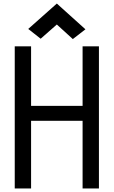

<svg xmlns="http://www.w3.org/2000/svg" viewBox="-20 -1061 640 1081"><path d="M445 0V-800H537V0ZM63 0V-800H155V0ZM92 -381V-465H508V-381ZM390 -841 300 -923 209 -843 139 -898 300 -1041 461 -896Z"/></svg>

Font: Victor Mono SemiBold
Style: Regular
Weight: 600
Monospace: yes
Designer: Rune Bjørnerås
Version: Version 1.561;gftools[0.9.30]